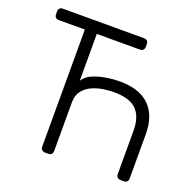

<svg xmlns="http://www.w3.org/2000/svg" viewBox="-124 -826 956 951"><g transform="rotate(20 354.0 -350.0)"><path d="M210 0Q200 0 193.5 -6Q187 -12 187 -22V-640H49Q39 -640 33 -646Q27 -652 27 -662V-677Q27 -688 33 -694Q39 -700 49 -700H477Q488 -700 494 -694Q500 -688 500 -677V-662Q500 -652 494 -646Q488 -640 477 -640H250V-393Q265 -418 297 -432Q329 -446 367.5 -452Q406 -458 438 -458Q542 -458 595 -406Q648 -354 648 -256V-22Q648 -12 642 -6Q636 0 626 0H608Q598 0 591.5 -6Q585 -12 585 -22V-251Q585 -326 548 -362Q511 -398 430 -398Q405 -398 374 -393.5Q343 -389 314.5 -376Q286 -363 268 -339.5Q250 -316 250 -278V-22Q250 -12 244 -6Q238 0 228 0Z"/></g></svg>

Font: Rubik Light
Style: Regular
Weight: 300
Designer: Hubert and Fischer
Foundry: Hubert and Fischer
Version: Version 2.300;gftools[0.9.30]